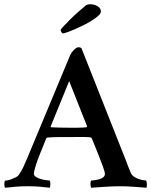

<svg xmlns="http://www.w3.org/2000/svg" viewBox="-34 -878 710 902"><path d="M291 -497 204 -284Q204 -283 204 -282Q206 -280 206 -280Q223 -279 248.5 -278.5Q274 -278 291 -278Q314 -278 331.5 -278Q349 -278 372 -280Q374 -280 374 -283Q375 -284 375 -285ZM97 -3Q80 -3 66.5 -2.5Q53 -2 41 -1Q29 0 17 1.5Q5 3 -10 4Q-13 1 -13.5 -10.5Q-14 -22 -11 -29Q-7 -29 2.5 -31Q12 -33 22 -37Q32 -41 41 -45.5Q50 -50 54 -56Q68 -76 76 -94Q84 -112 94 -135Q139 -243 179 -339Q196 -380 213.5 -421.5Q231 -463 246.5 -501Q262 -539 275.5 -570.5Q289 -602 297 -622Q301 -631 313.5 -643.5Q326 -656 334 -656Q344 -656 349 -651L552 -138Q562 -113 568 -96.5Q574 -80 579 -69Q584 -56 595 -48.5Q606 -41 617.5 -37Q629 -33 639 -31.5Q649 -30 652 -30Q656 -24 656 -11.5Q656 1 654 4Q625 2 594.5 -0.5Q564 -3 531 -3Q496 -3 460 -0.5Q424 2 395 4Q393 2 392 -3Q391 -8 391 -14Q391 -20 392 -24.5Q393 -29 395 -30Q406 -30 424.5 -34Q443 -38 452 -46Q459 -52 459 -62Q459 -69 449.5 -95.5Q440 -122 428 -152Q414 -187 397 -229Q396 -230 395 -231Q391 -233 390 -233Q365 -235 339 -234.5Q313 -234 294 -234Q263 -234 241 -234Q219 -234 190 -232Q188 -232 186 -230.5Q184 -229 183 -228Q176 -210 169 -192Q163 -177 156 -160.5Q149 -144 144 -130Q136 -108 130.5 -88.5Q125 -69 125 -62Q125 -53 135.5 -46.5Q146 -40 159 -36.5Q172 -33 184 -31.5Q196 -30 199 -30Q203 -25 202.5 -12.5Q202 0 200 4Q173 1 151.5 -1Q130 -3 97 -3ZM251 -737Q251 -740 264 -754Q277 -768 295.5 -786.5Q314 -805 335 -823.5Q356 -842 371 -854Q379 -858 389 -858Q408 -858 424 -849Q440 -840 440 -824Q440 -815 428 -804Q416 -793 397.5 -781.5Q379 -770 357 -759Q335 -748 315 -739.5Q295 -731 280.5 -726Q266 -721 262 -721Q258 -721 254.5 -727Q251 -733 251 -737Z"/></svg>

Font: Vermiglione SemiBold
Style: Regular
Weight: 600
Version: Version 1.000